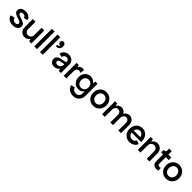

<svg xmlns="http://www.w3.org/2000/svg" viewBox="602 -2861 5254 5254"><g transform="rotate(45 3229.0 -234.0)"><path d="M245.1 12.2Q153.3 12.2 90.6 -33Q27.8 -78.1 22 -147.9L142.1 -175.8Q144.5 -135.3 175.3 -108.6Q206.1 -82 252 -82Q287.6 -82 310.8 -99.1Q334 -116.2 334 -143.1Q334 -163.6 318.1 -179.2Q302.2 -194.8 276.9 -204.8Q251.5 -214.8 220.7 -224.1Q189.9 -233.4 159.2 -245.1Q128.4 -256.8 103 -272.2Q77.6 -287.6 61.8 -313Q45.9 -338.4 45.9 -372.1Q45.9 -434.1 97.9 -473.1Q149.9 -512.2 231.9 -512.2Q315.4 -512.2 371.3 -473.1Q427.2 -434.1 433.1 -373L318.8 -347.2Q318.4 -379.9 293.2 -400.4Q268.1 -420.9 229 -420.9Q195.8 -420.9 175.3 -406Q154.8 -391.1 154.8 -367.2Q154.8 -347.2 170.9 -332.3Q187 -317.4 212.6 -307.6Q238.3 -297.9 269.5 -288.8Q300.8 -279.8 332 -268.1Q363.3 -256.3 388.9 -241Q414.6 -225.6 430.7 -199.5Q446.8 -173.3 446.8 -139.2Q446.8 -73.2 390.1 -30.5Q333.5 12.2 245.1 12.2Z M705.6 12.2Q623 12.2 570.3 -43Q517.6 -98.1 517.6 -186V-500H622.6V-206.1Q622.6 -157.2 654.5 -125Q686.5 -92.8 735.8 -92.8Q788.1 -92.8 822 -128.4Q856 -164.1 856 -219.2V-500H960.9V-100.1L962.9 0H876L857.9 -76.2Q840.8 -36.1 799.6 -12Q758.3 12.2 705.6 12.2Z M1075.7 0V-680.2H1180.7V0Z M1296.4 0V-680.2H1401.4V0Z M1489.7 -479Q1515.1 -473.6 1537.4 -481.9Q1559.6 -490.2 1564.9 -513.2Q1530.3 -511.7 1508.1 -532Q1485.8 -552.2 1485.8 -585Q1485.8 -617.2 1505.6 -637.7Q1525.4 -658.2 1556.2 -658.2Q1591.3 -658.2 1613.5 -629.2Q1635.7 -600.1 1635.7 -554.2Q1635.7 -487.8 1592.3 -450Q1548.8 -412.1 1485.8 -422.9Z M1850.6 12.2Q1776.9 12.2 1731.7 -28.1Q1686.5 -68.4 1686.5 -133.8Q1686.5 -184.1 1722.7 -222.4Q1758.8 -260.7 1817.9 -272L1975.6 -303.2Q1986.8 -304.7 1993.9 -312Q2001 -319.3 2001 -329.1Q2001 -367.2 1975.6 -392.1Q1950.2 -417 1911.6 -417Q1870.6 -417 1842.5 -390.6Q1814.5 -364.3 1811.5 -321.8L1703.6 -348.1Q1715.8 -420.4 1772.7 -466.3Q1829.6 -512.2 1906.7 -512.2Q1993.7 -512.2 2049.8 -459.7Q2106 -407.2 2106 -326.2V-100.1L2107.9 0H2024.9L2006.8 -67.9Q1983.4 -30.8 1942.1 -9.3Q1900.9 12.2 1850.6 12.2ZM1799.8 -147.9Q1799.8 -120.6 1820.6 -104.2Q1841.3 -87.9 1877 -87.9Q1930.2 -87.9 1965.6 -123Q2001 -158.2 2001 -213.9V-236.8Q1997.6 -236.3 1986.3 -233.6Q1975.1 -231 1968.8 -230L1859.9 -210Q1832 -205.1 1815.9 -188.2Q1799.8 -171.4 1799.8 -147.9Z M2211.4 0V-500H2296.4L2311.5 -426.8Q2329.6 -478.5 2382.3 -500.2Q2435.1 -522 2494.1 -502L2484.4 -382.8Q2455.1 -397 2425 -398.2Q2395 -399.4 2371.1 -388.2Q2347.2 -377 2331.8 -350.6Q2316.4 -324.2 2316.4 -287.1V0Z M2779.3 211.9Q2687 211.9 2620.4 163.1Q2553.7 114.3 2541 37.1L2654.3 6.8Q2661.6 53.2 2698 82Q2734.4 110.8 2786.1 110.8Q2844.7 110.8 2881.8 74Q2918.9 37.1 2918.9 -20V-99.1V-102.1Q2889.2 -63.5 2845.5 -42.2Q2801.8 -21 2750 -21Q2651.9 -21 2588.4 -89.8Q2524.9 -158.7 2524.9 -266.1Q2524.9 -374 2588.1 -443.1Q2651.4 -512.2 2750 -512.2Q2804.2 -512.2 2849.1 -489.5Q2894 -466.8 2924.3 -425.8L2938 -500H3022V-33.2Q3022 74.2 2954.1 143.1Q2886.2 211.9 2779.3 211.9ZM2675 -145.3Q2714.8 -102.1 2776.9 -102.1Q2838.9 -102.1 2878.9 -145.3Q2918.9 -188.5 2918.9 -255.9Q2918.9 -323.2 2878.9 -366.7Q2838.9 -410.2 2776.9 -410.2Q2714.8 -410.2 2675 -366.7Q2635.3 -323.2 2635.3 -255.9Q2635.3 -188.5 2675 -145.3Z M3542.2 -61.5Q3471.2 12.2 3360.8 12.2Q3250.5 12.2 3180.2 -61.5Q3109.9 -135.3 3109.9 -250Q3109.9 -364.7 3180.2 -438.5Q3250.5 -512.2 3360.8 -512.2Q3471.2 -512.2 3542.2 -438.5Q3613.3 -364.7 3613.3 -250Q3613.3 -135.3 3542.2 -61.5ZM3360.8 -90.8Q3423.3 -90.8 3463.6 -135.7Q3503.9 -180.7 3503.9 -250Q3503.9 -321.3 3463.6 -366.7Q3423.3 -412.1 3360.8 -412.1Q3298.3 -412.1 3258.8 -366.7Q3219.2 -321.3 3219.2 -250Q3219.2 -180.2 3259 -135.5Q3298.8 -90.8 3360.8 -90.8Z M3698.7 0V-500H3781.7L3799.8 -418.9Q3817.4 -460.9 3857.2 -486.6Q3897 -512.2 3946.8 -512.2Q3997.1 -512.2 4039.1 -485.8Q4081.1 -459.5 4100.6 -416Q4119.6 -459 4162.1 -485.6Q4204.6 -512.2 4256.8 -512.2Q4334 -512.2 4383.8 -455.6Q4433.6 -398.9 4433.6 -311V0H4328.6V-296.9Q4328.6 -345.2 4300.8 -376.7Q4272.9 -408.2 4230.5 -408.2Q4182.6 -408.2 4151.6 -371.8Q4120.6 -335.4 4120.6 -279.8V0H4017.6V-294.9Q4017.6 -344.2 3989.3 -376.2Q3960.9 -408.2 3917.5 -408.2Q3868.2 -408.2 3835.9 -370.8Q3803.7 -333.5 3803.7 -275.9V0Z M4762.2 12.2Q4652.3 12.2 4582.3 -61.5Q4512.2 -135.3 4512.2 -250Q4512.2 -364.7 4580.6 -438.5Q4648.9 -512.2 4755.4 -512.2Q4813.5 -512.2 4861.3 -488.3Q4909.2 -464.4 4939.2 -424.1Q4969.2 -383.8 4983.4 -330.1Q4997.6 -276.4 4992.2 -216.8H4624.5Q4634.3 -159.2 4671.9 -124.5Q4709.5 -89.8 4763.2 -89.8Q4805.7 -89.8 4837.4 -111.8Q4869.1 -133.8 4878.4 -168.9L4985.4 -130.9Q4965.8 -66.9 4904.3 -27.3Q4842.8 12.2 4762.2 12.2ZM4625.5 -294.9H4882.3Q4875 -347.2 4839.6 -379.6Q4804.2 -412.1 4755.4 -412.1Q4706.5 -412.1 4671.4 -379.9Q4636.2 -347.7 4625.5 -294.9Z M5080.1 0V-500H5164.1L5180.2 -418Q5200.7 -460.4 5244.6 -486.3Q5288.6 -512.2 5341.8 -512.2Q5423.8 -512.2 5476.8 -453.9Q5529.8 -395.5 5529.8 -306.2V0H5424.8V-289.1Q5424.8 -341.8 5393.3 -375.5Q5361.8 -409.2 5312 -409.2Q5256.8 -409.2 5220.9 -370.6Q5185.1 -332 5185.1 -272V0Z M5883.8 1Q5852.1 10.7 5820.3 12.5Q5788.6 14.2 5759.3 6.6Q5730 -1 5707.3 -17.1Q5684.6 -33.2 5671.1 -61.3Q5657.7 -89.4 5657.7 -126V-402.8H5582.5V-500H5611.8Q5634.8 -500 5648.7 -515.9Q5662.6 -531.7 5662.6 -558.1V-632.8H5762.7V-500H5877.9V-402.8H5762.7V-149.9Q5762.7 -122.1 5778.8 -105.7Q5794.9 -89.4 5819.1 -88.4Q5843.3 -87.4 5871.6 -96.2Z M6358.6 -61.5Q6287.6 12.2 6177.2 12.2Q6066.9 12.2 5996.6 -61.5Q5926.3 -135.3 5926.3 -250Q5926.3 -364.7 5996.6 -438.5Q6066.9 -512.2 6177.2 -512.2Q6287.6 -512.2 6358.6 -438.5Q6429.7 -364.7 6429.7 -250Q6429.7 -135.3 6358.6 -61.5ZM6177.2 -90.8Q6239.7 -90.8 6280 -135.7Q6320.3 -180.7 6320.3 -250Q6320.3 -321.3 6280 -366.7Q6239.7 -412.1 6177.2 -412.1Q6114.7 -412.1 6075.2 -366.7Q6035.6 -321.3 6035.6 -250Q6035.6 -180.2 6075.4 -135.5Q6115.2 -90.8 6177.2 -90.8Z"/></g></svg>

Font: Apfel Grotezk Mittel
Style: Regular
Weight: 500
Designer: Luigi Gorlero
Foundry: © 2023, Luigi Gorlero & Collletttivo
Version: Version 2.000;Glyphs 3.2 (3217)